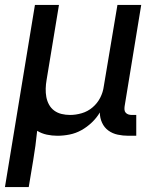

<svg xmlns="http://www.w3.org/2000/svg" viewBox="-26 -540 646 775"><path d="M-6 215 115 -520H212L162 -217Q159 -200 158.5 -182.5Q158 -165 161 -148.5Q164 -132 172 -117.5Q180 -103 193 -93.5Q206 -84 222.5 -80Q239 -76 257 -76Q280 -76 304 -83Q328 -90 347.5 -106.5Q367 -123 378.5 -145.5Q390 -168 393 -192L448 -520H544L477 -111Q476 -104 476.5 -97Q477 -90 481.5 -85Q486 -80 492.5 -78Q499 -76 506 -76H524V8H492Q470 8 449 3.5Q428 -1 411.5 -13Q395 -25 386 -44.5Q377 -64 377 -86Q364 -64 344.5 -45.5Q325 -27 302.5 -14.5Q280 -2 255 3Q230 8 206 8Q184 8 163 3.5Q142 -1 124 -12Q121 18 117 48Q113 78 108 107L90 215Z"/></svg>

Font: Iosevka SS04 Medium Extended
Style: Italic
Weight: 500
Width: 7
Italic angle: -9°
Monospace: yes
Designer: Belleve Invis
Foundry: Belleve Invis
Version: Version 19.0.0; ttfautohint (v1.8.4)